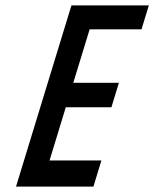

<svg xmlns="http://www.w3.org/2000/svg" viewBox="-20 -687 607 707"><path d="M353.4 -96H162.4L222.3 -292H390.3L417.8 -382H249.8L310.1 -579H501.1L528 -667H243L39 0H324Z"/></svg>

Font: Din Kursivschrift
Style: Eng
Weight: 400
Version: Version 1.089